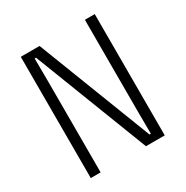

<svg xmlns="http://www.w3.org/2000/svg" viewBox="-180 -949 1061 1097"><g transform="rotate(-30 350.0 -400.0)"><path d="M106 0V-800H230L521 -48H530L529 -199V-800H594V0H470L179 -752H170L171 -602V0Z"/></g></svg>

Font: Martian Mono SemiExpanded ExtraLight
Style: Regular
Weight: 250
Monospace: yes
Version: Version 0.930